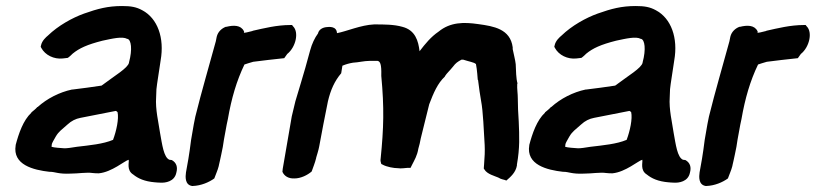

<svg xmlns="http://www.w3.org/2000/svg" viewBox="-20 -587 2707 637"><path d="M32 -105C21 -40 91 -23 144 -17H146C163 -17 174 -9 214 -11C239 -11 268 -16 287 -13C295 -12 301 -12 307 -12H308C351 -16 394 -54 407 -57V-56C409 -49 399 -22 422 -8C438 5 459 15 495 18H496C498 18 503 19 512 19C528 20 559 16 565 -14C570 -32 566 -47 550 -56L542 -57C523 -65 518 -108 511 -146C506 -181 495 -224 498 -265L499 -291C501 -311 507 -345 510 -367L513 -387C526 -461 503 -526 452 -553C432 -564 414 -567 385 -567C338 -567 304 -558 259 -542C220 -528 173 -502 139 -469C133 -464 119 -452 116 -436L115 -432L117 -428C130 -404 159 -390 188 -393L205 -395C211 -399 219 -407 221 -409C243 -427 269 -439 320 -452C353 -459 386 -467 402 -458H403C415 -455 420 -424 408 -380V-379C404 -361 362 -337 317 -303C285 -298 253 -294 221 -290H219C177 -281 136 -260 105 -232H104C98 -225 91 -220 84 -214V-213C57 -188 42 -144 32 -106ZM151 -100 152 -109C153 -113 158 -122 165 -134C175 -151 184 -156 204 -174C217 -186 231 -193 247 -196C287 -204 327 -212 364 -219C365 -219 367 -218 370 -215C375 -193 366 -152 355 -123C322 -109 277 -105 235 -100C217 -97 203 -95 194 -95C181 -96 160 -97 151 -100Z M614 -123C611 -99 608 -78 605 -60L597 -15C595 -1 593 26 617 30H620C647 29 673 18 691 5C695 -7 702 -21 706 -37V-38C707 -44 712 -62 714 -74C718 -92 721 -108 723 -124C728 -148 730 -166 736 -192C748 -261 765 -319 791 -373C798 -375 808 -379 820 -382C848 -386 888 -390 923 -394L933 -408C961 -430 973 -480 952 -500L949 -504H943C898 -504 855 -493 819 -485L817 -484C802 -480 792 -478 789 -478L790 -481L789 -484C779 -504 755 -504 731 -498H729C716 -493 703 -482 699 -465L696 -450C674 -369 649 -285 628 -200L623 -175Z M918 -27C918 -26 917 -18 917 -17C923 -3 937 6 957 5C978 5 1000 -6 1014 -18C1018 -30 1025 -46 1029 -63V-64C1030 -68 1037 -89 1039 -101C1052 -169 1053 -178 1068 -251C1077 -289 1090 -318 1112 -344L1116 -369C1128 -374 1139 -377 1151 -379C1170 -380 1188 -385 1206 -385H1233C1241 -383 1246 -375 1245 -337V-335C1255 -229 1253 -162 1243 -62C1241 -52 1244 -49 1245 -43L1249 -41C1263 -33 1287 -29 1300 -29C1311 -27 1325 -30 1331 -30H1342L1347 -40C1355 -56 1364 -70 1368 -94C1371 -105 1374 -115 1376 -128C1385 -167 1390 -182 1404 -241C1418 -278 1432 -311 1456 -333V-334C1463 -345 1471 -351 1483 -366C1492 -378 1498 -382 1511 -389H1517C1535 -383 1554 -380 1558 -375H1559C1560 -372 1563 -352 1565 -323V-322H1566C1569 -295 1573 -271 1576 -253C1583 -217 1585 -153 1588 -106C1589 -87 1588 -64 1586 -41L1585 -28L1587 -25C1596 -9 1622 -3 1633 2C1644 9 1651 8 1660 12C1675 -1 1691 -15 1695 -38V-41C1705 -98 1703 -135 1701 -184C1699 -208 1698 -242 1698 -256V-258C1698 -278 1695 -291 1696 -309L1697 -310C1692 -327 1692 -353 1691 -374C1690 -386 1683 -413 1681 -424V-428V-430C1673 -491 1618 -500 1567 -507C1519 -514 1474 -514 1435 -482C1410 -465 1391 -442 1372 -417C1368 -451 1358 -487 1315 -498C1287 -506 1255 -506 1221 -506C1177 -504 1130 -483 1098 -477C1097 -501 1071 -498 1063 -497C1052 -496 1038 -490 1035 -476C1024 -461 1015 -442 1009 -420L993 -362L978 -311C972 -291 966 -272 960 -251L948 -201Z M1736 -105C1725 -40 1795 -23 1848 -17H1850C1867 -17 1878 -9 1918 -11C1943 -11 1972 -16 1991 -13C1999 -12 2005 -12 2011 -12H2012C2055 -16 2098 -54 2111 -57V-56C2113 -49 2103 -22 2126 -8C2142 5 2163 15 2199 18H2200C2202 18 2207 19 2216 19C2232 20 2263 16 2269 -14C2274 -32 2270 -47 2254 -56L2246 -57C2227 -65 2222 -108 2215 -146C2210 -181 2199 -224 2202 -265L2203 -291C2205 -311 2211 -345 2214 -367L2217 -387C2230 -461 2207 -526 2156 -553C2136 -564 2118 -567 2089 -567C2042 -567 2008 -558 1963 -542C1924 -528 1877 -502 1843 -469C1837 -464 1823 -452 1820 -436L1819 -432L1821 -428C1834 -404 1863 -390 1892 -393L1909 -395C1915 -399 1923 -407 1925 -409C1947 -427 1973 -439 2024 -452C2057 -459 2090 -467 2106 -458H2107C2119 -455 2124 -424 2112 -380V-379C2108 -361 2066 -337 2021 -303C1989 -298 1957 -294 1925 -290H1923C1881 -281 1840 -260 1809 -232H1808C1802 -225 1795 -220 1788 -214V-213C1761 -188 1746 -144 1736 -106ZM1855 -100 1856 -109C1857 -113 1862 -122 1869 -134C1879 -151 1888 -156 1908 -174C1921 -186 1935 -193 1951 -196C1991 -204 2031 -212 2068 -219C2069 -219 2071 -218 2074 -215C2079 -193 2070 -152 2059 -123C2026 -109 1981 -105 1939 -100C1921 -97 1907 -95 1898 -95C1885 -96 1864 -97 1855 -100Z M2318 -123C2315 -99 2312 -78 2309 -60L2301 -15C2299 -1 2297 26 2321 30H2324C2351 29 2377 18 2395 5C2399 -7 2406 -21 2410 -37V-38C2411 -44 2416 -62 2418 -74C2422 -92 2425 -108 2427 -124C2432 -148 2434 -166 2440 -192C2452 -261 2469 -319 2495 -373C2502 -375 2512 -379 2524 -382C2552 -386 2592 -390 2627 -394L2637 -408C2665 -430 2677 -480 2656 -500L2653 -504H2647C2602 -504 2559 -493 2523 -485L2521 -484C2506 -480 2496 -478 2493 -478L2494 -481L2493 -484C2483 -504 2459 -504 2435 -498H2433C2420 -493 2407 -482 2403 -465L2400 -450C2378 -369 2353 -285 2332 -200L2327 -175Z"/></svg>

Font: Vapor
Style: ExBdObl
Weight: 800
Foundry: Cannot Into Space Fonts
Version: Version 0.179